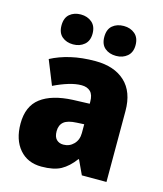

<svg xmlns="http://www.w3.org/2000/svg" viewBox="-115 -853 806 949"><g transform="rotate(15 288.0 -378.5)"><path d="M310 -563Q407 -563 462 -512Q517 -461 517 -363V0H391L357 -73H354Q322 -30 285.5 -10Q249 10 186 10Q115 10 73.5 -38.5Q32 -87 32 -169Q32 -258 88.5 -301Q145 -344 252 -349L337 -352V-362Q337 -398 320.5 -414Q304 -430 275 -430Q245 -430 209 -419Q173 -408 134 -389L84 -513Q129 -537 185.5 -550Q242 -563 310 -563ZM299 -245Q253 -243 233.5 -226.5Q214 -210 214 -179Q214 -150 227.5 -136.5Q241 -123 263 -123Q294 -123 315.5 -145Q337 -167 337 -202V-247ZM102 -690Q102 -729 124.5 -748Q147 -767 181 -767Q215 -767 238 -747.5Q261 -728 261 -690Q261 -653 238 -633.5Q215 -614 181 -614Q147 -614 124.5 -633Q102 -652 102 -690ZM321 -690Q321 -729 343.5 -748Q366 -767 401 -767Q435 -767 458 -747.5Q481 -728 481 -690Q481 -653 458 -633.5Q435 -614 401 -614Q366 -614 343.5 -633Q321 -652 321 -690Z"/></g></svg>

Font: Noto Sans Gurmukhi UI SemiCondensed Black
Style: Regular
Weight: 900
Width: 4
Designer: Jelle Bosma - Monotype Design Team
Foundry: Monotype Imaging Inc.
Version: Version 2.004; ttfautohint (v1.8.4.7-5d5b)